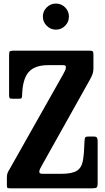

<svg xmlns="http://www.w3.org/2000/svg" viewBox="-20 -1026 574 1046"><path d="M57 -750H469.5Q481.5 -750 485.2 -745.8Q489 -741.5 489 -729V-653Q489 -632.5 481.5 -615.8Q474 -599 467 -587L215 -137Q206 -120.5 200 -109.8Q194 -99 194 -89.5Q194 -85 198 -82Q202 -79 215.5 -79H312Q372.5 -79 398.8 -95.8Q425 -112.5 431.8 -151.5Q438.5 -190.5 440.5 -257.5Q441 -270.5 443.8 -276.2Q446.5 -282 460.5 -282H492Q505.5 -282 508.8 -275Q512 -268 512 -256V-29.5Q512 -9 506.5 -4.5Q501 0 480 0H41Q27 0 22.2 -1.5Q17.5 -3 17.5 -17.5V-57.5Q17.5 -75 21.5 -84.5Q25.5 -94 32 -104L324.5 -622Q332 -635.5 335.5 -643.5Q339 -651.5 339 -662Q339 -671 324 -671H241.5Q169 -671 136 -633.2Q103 -595.5 100.5 -508Q100 -493.5 96.8 -490.8Q93.5 -488 78.5 -488H48.5Q35 -488 32.2 -492.2Q29.5 -496.5 29.5 -509.5V-726.5Q29.5 -744 34.5 -747Q39.5 -750 57 -750ZM284.5 -864.5Q255.5 -864.5 234.5 -885.5Q213.5 -906.5 213.5 -935.5Q213.5 -965 234.5 -985.8Q255.5 -1006.5 284.5 -1006.5Q314 -1006.5 334.8 -985.8Q355.5 -965 355.5 -935.5Q355.5 -906.5 334.8 -885.5Q314 -864.5 284.5 -864.5Z"/></svg>

Font: Besley* Condensed Semi
Style: Regular
Weight: 600
Width: 3
Designer: Owen Earl
Foundry: indestructible type*
Version: Version 3.000; ttfautohint (v1.8.3)